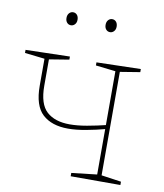

<svg xmlns="http://www.w3.org/2000/svg" viewBox="-83 -789 729 856"><g transform="rotate(10 282.0 -361.0)"><path d="M89 -502 95 -495 -1 -506V-520L199 -525V-511L101 -495L109 -502V-377Q109 -294 146 -260.5Q183 -227 250 -227Q285 -227 327.5 -234.5Q370 -242 419 -254L410 -248V-502L416 -495L320 -506V-520L520 -525V-511L422 -495L430 -502V-21L423 -29L520 -15V0H295V-15L417 -29L410 -21V-242L419 -236Q370 -223 326 -215Q282 -207 246 -207Q172 -207 130.5 -245Q89 -283 89 -374ZM356 -663Q345 -663 338 -671Q331 -679 331 -692Q331 -706 338.5 -714Q346 -722 356 -722Q367 -722 374 -714Q381 -706 381 -692Q381 -679 373.5 -671Q366 -663 356 -663ZM179 -663Q168 -663 161 -671Q154 -679 154 -692Q154 -706 161.5 -714Q169 -722 179 -722Q190 -722 197 -714Q204 -706 204 -692Q204 -679 196.5 -671Q189 -663 179 -663Z"/></g></svg>

Font: Bitter Thin
Style: Regular
Weight: 100
Designer: Sol Matas, and Bitter project Authors
Foundry: Sol Matas
Version: Version 2.002